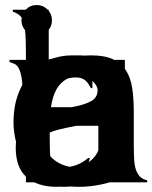

<svg xmlns="http://www.w3.org/2000/svg" viewBox="-20 -718 600 756"><path d="M85.9 0V-313.5Q85.9 -365.2 84.5 -393.6Q83 -421.9 77.6 -437Q72.3 -452.1 61.5 -458.5Q50.8 -464.8 33.2 -473.6V-482.4H160.2L170.9 -415Q180.7 -427.7 192.9 -442.4Q205.1 -457 224.6 -470.2Q244.1 -483.4 271.5 -491.7Q298.8 -500 338.9 -500Q391.6 -500 424.3 -484.9Q457 -469.7 475.6 -441.4Q494.1 -413.1 500.5 -371.6Q506.8 -330.1 506.8 -276.4V-147.5Q506.8 -114.3 508.3 -89.8Q509.8 -65.4 515.6 -48.8Q521.5 -32.2 531.2 -22.5Q541 -12.7 559.6 -7.8V0H365.2V-7.8Q381.8 -10.7 392.6 -18.6Q403.3 -26.4 408.7 -42Q414.1 -57.6 415.5 -83.5Q417 -109.4 417 -147.5V-267.6Q417 -299.8 414.6 -328.6Q412.1 -357.4 401.9 -378.4Q391.6 -399.4 370.6 -411.1Q349.6 -422.9 312.5 -422.9Q270.5 -422.9 243.7 -407.7Q216.8 -392.6 202.1 -365.7Q187.5 -338.9 181.6 -301.3Q175.8 -263.7 175.8 -218.8V-147.5Q175.8 -114.3 177.7 -89.8Q179.7 -65.4 185.1 -48.8Q190.4 -32.2 200.2 -22.5Q210 -12.7 228.5 -7.8V0Z M383.8 -57.6H381.8Q378.9 -50.8 368.2 -38.1Q357.4 -25.4 338.9 -12.7Q320.3 0 293.5 8.8Q266.6 17.6 230.5 17.6Q182.6 17.6 151.4 2Q120.1 -13.7 102.5 -40Q85 -66.4 77.1 -99.1Q69.3 -131.8 69.3 -166V-342.8Q69.3 -384.8 65.4 -409.2Q61.5 -433.6 54.7 -447.3Q47.9 -460.9 38.1 -465.8Q28.3 -470.7 17.6 -473.6V-482.4H159.2V-195.3Q159.2 -165 163.1 -140.1Q167 -115.2 177.2 -97.2Q187.5 -79.1 206.5 -68.8Q225.6 -58.6 257.8 -58.6Q311.5 -58.6 346.7 -94.2Q381.8 -129.9 381.8 -213.9V-345.7Q381.8 -385.7 377.9 -410.2Q374 -434.6 366.7 -447.8Q359.4 -460.9 350.1 -465.8Q340.8 -470.7 329.1 -473.6V-482.4H471.7V-161.1Q471.7 -117.2 474.1 -90.3Q476.6 -63.5 482.4 -47.4Q488.3 -31.2 498.5 -22.5Q508.8 -13.7 523.4 -7.8V0H391.6Z M407.2 -5.9Q377.9 3.9 348.1 10.7Q318.4 17.6 287.1 17.6Q234.4 17.6 188.5 2.4Q142.6 -12.7 108.9 -44.9Q75.2 -77.1 56.2 -126Q37.1 -174.8 37.1 -243.2Q37.1 -302.7 54.7 -350.6Q72.3 -398.4 102.5 -431.6Q132.8 -464.8 174.3 -482.4Q215.8 -500 263.7 -500Q305.7 -500 335 -490.2Q364.3 -480.5 380.9 -480.5Q385.7 -480.5 390.6 -481.4Q395.5 -482.4 400.4 -483.4H407.2V-368.2H400.4Q387.7 -377.9 376 -388.2Q364.3 -398.4 349.6 -406.2Q335 -414.1 317.4 -418.5Q299.8 -422.9 276.4 -422.9Q246.1 -422.9 219.7 -412.1Q193.4 -401.4 173.3 -378.9Q153.3 -356.4 141.1 -322.3Q128.9 -288.1 128.9 -243.2Q128.9 -198.2 141.6 -163.6Q154.3 -128.9 175.3 -105.5Q196.3 -82 224.1 -70.3Q252 -58.6 283.2 -58.6Q310.5 -58.6 331.5 -65.4Q352.5 -72.3 367.7 -81.5Q382.8 -90.8 393.6 -101.6Q404.3 -112.3 410.2 -119.1H418Z M82 0V-508.8Q82 -553.7 80.1 -583.5Q78.1 -613.3 72.8 -631.3Q67.4 -649.4 56.6 -658.2Q45.9 -667 30.3 -671.9V-679.7H171.9V-147.5Q171.9 -114.3 173.3 -89.8Q174.8 -65.4 180.7 -48.8Q186.5 -32.2 196.3 -22.5Q206.1 -12.7 224.6 -7.8V0Z M409.2 -295.9Q407.2 -311.5 401.4 -334Q395.5 -356.4 379.9 -376.5Q364.3 -396.5 338.4 -409.7Q312.5 -422.9 272.5 -422.9Q231.4 -422.9 204.1 -409.7Q176.8 -396.5 160.6 -376.5Q144.5 -356.4 136.2 -334Q127.9 -311.5 126 -295.9ZM457 -14.6Q418 0 376 8.8Q334 17.6 292 17.6Q213.9 17.6 164.1 -7.3Q114.3 -32.2 85.4 -70.3Q56.6 -108.4 44.9 -152.3Q33.2 -196.3 33.2 -235.4Q33.2 -298.8 51.8 -348.1Q70.3 -397.5 102.5 -431.2Q134.8 -464.8 179.2 -482.4Q223.6 -500 274.4 -500Q336.9 -500 378.4 -481Q419.9 -461.9 444.3 -433.1Q468.8 -404.3 480.5 -370.1Q492.2 -335.9 496.6 -305.2Q501 -274.4 500.5 -251.5Q500 -228.5 501 -222.7H125Q126 -204.1 130.9 -176.3Q135.7 -148.4 152.3 -122.1Q168.9 -95.7 201.7 -77.1Q234.4 -58.6 290 -58.6Q323.2 -58.6 350.6 -64.9Q377.9 -71.3 399.4 -80.1Q420.9 -88.9 436.5 -100.1Q452.1 -111.3 460.9 -120.1L468.8 -116.2Z M305.7 -2Q283.2 8.8 255.9 13.2Q228.5 17.6 203.1 17.6Q127.9 17.6 85 -20Q42 -57.6 42 -135.7Q42 -189.5 65.4 -218.8Q88.9 -248 124.5 -263.7Q160.2 -279.3 201.7 -285.6Q243.2 -292 278.8 -299.3Q314.5 -306.6 338.9 -319.8Q363.3 -333 364.3 -361.3Q364.3 -382.8 339.8 -402.8Q315.4 -422.9 260.7 -422.9Q228.5 -422.9 205.1 -416.5Q181.6 -410.2 164.6 -400.4Q147.5 -390.6 135.7 -380.9Q124 -371.1 118.2 -364.3H110.4L119.1 -482.4H127Q130.9 -480.5 134.8 -478.5Q138.7 -476.6 143.6 -476.6Q150.4 -476.6 161.6 -480.5Q172.9 -484.4 191.4 -488.8Q210 -493.2 234.9 -496.6Q259.8 -500 292 -500Q353.5 -499 387.2 -480Q420.9 -460.9 436.5 -432.6Q452.1 -404.3 454.6 -369.6Q457 -335 457 -301.8V-149.4Q457 -108.4 458 -84Q459 -59.6 464.4 -46.4Q469.7 -33.2 480.5 -24.9Q491.2 -16.6 509.8 -7.8V0H367.2V-248Q326.2 -231.4 285.2 -223.6Q244.1 -215.8 210 -207.5Q175.8 -199.2 154.8 -183.6Q133.8 -168 133.8 -135.7Q133.8 -98.6 158.7 -78.6Q183.6 -58.6 226.6 -58.6Q252.9 -58.6 278.3 -67.4Q303.7 -76.2 327.1 -95.7H334Z M125 -578.1Q99.6 -578.1 82 -595.7Q64.5 -613.3 64.5 -637.7Q64.5 -663.1 82 -680.7Q99.6 -698.2 125 -698.2Q149.4 -698.2 167 -680.7Q184.6 -663.1 184.6 -637.7Q184.6 -613.3 167.5 -595.7Q150.4 -578.1 125 -578.1ZM83 0V-310.5Q83 -356.4 81.1 -385.7Q79.1 -415 73.7 -433.1Q68.4 -451.2 57.6 -460Q46.9 -468.8 31.2 -473.6V-482.4H172.9V-163.1Q172.9 -119.1 174.3 -92.3Q175.8 -65.4 181.6 -49.3Q187.5 -33.2 197.8 -23.9Q208 -14.6 225.6 -7.8V0Z M85.9 -310.5Q85.9 -356.4 84 -385.7Q82 -415 76.7 -433.1Q71.3 -451.2 60.5 -460Q49.8 -468.8 34.2 -473.6V-482.4H162.1L168.9 -418H170.9Q178.7 -430.7 187.5 -445.3Q196.3 -460 209.5 -472.2Q222.7 -484.4 240.7 -492.2Q258.8 -500 287.1 -500Q300.8 -500 315.4 -497.6Q330.1 -495.1 343.8 -493.2V-371.1H337.9Q334 -377.9 329.6 -385.3Q325.2 -392.6 318.8 -398.9Q312.5 -405.3 302.2 -409.2Q292 -413.1 277.3 -413.1Q222.7 -413.1 199.2 -365.7Q175.8 -318.4 175.8 -237.3V-170.9Q175.8 -126 178.2 -96.7Q180.7 -67.4 186 -49.3Q191.4 -31.2 201.2 -22Q210.9 -12.7 228.5 -7.8V0H85.9Z M409.2 -295.9Q407.2 -311.5 401.4 -334Q395.5 -356.4 379.9 -376.5Q364.3 -396.5 338.4 -409.7Q312.5 -422.9 272.5 -422.9Q231.4 -422.9 204.1 -409.7Q176.8 -396.5 160.6 -376.5Q144.5 -356.4 136.2 -334Q127.9 -311.5 126 -295.9ZM457 -14.6Q418 0 376 8.8Q334 17.6 292 17.6Q213.9 17.6 164.1 -7.3Q114.3 -32.2 85.4 -70.3Q56.6 -108.4 44.9 -152.3Q33.2 -196.3 33.2 -235.4Q33.2 -298.8 51.8 -348.1Q70.3 -397.5 102.5 -431.2Q134.8 -464.8 179.2 -482.4Q223.6 -500 274.4 -500Q336.9 -500 378.4 -481Q419.9 -461.9 444.3 -433.1Q468.8 -404.3 480.5 -370.1Q492.2 -335.9 496.6 -305.2Q501 -274.4 500.5 -251.5Q500 -228.5 501 -222.7H125Q126 -204.1 130.9 -176.3Q135.7 -148.4 152.3 -122.1Q168.9 -95.7 201.7 -77.1Q234.4 -58.6 290 -58.6Q323.2 -58.6 350.6 -64.9Q377.9 -71.3 399.4 -80.1Q420.9 -88.9 436.5 -100.1Q452.1 -111.3 460.9 -120.1L468.8 -116.2Z"/></svg>

Font: Padauk Grand Pro
Style: Regular
Weight: 400
Designer: Debbi Hosken
Foundry: SIL
Version: Version 2.8.2